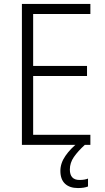

<svg xmlns="http://www.w3.org/2000/svg" viewBox="-20 -734 534 973"><path d="M438 0H91V-714H438V-663H148V-400H421V-349H148V-51H438ZM334 125Q334 178 383 178Q397 178 408 176Q419 174 426 171V211Q416 215 403.5 217Q391 219 375 219Q333 219 309.5 197Q286 175 286 132Q286 93 311.5 56Q337 19 377 -12L410 0Q375 32 354.5 61.5Q334 91 334 125Z"/></svg>

Font: Noto Sans Tamil SemiCondensed Light
Style: Regular
Weight: 300
Width: 4
Designer: Jelle Bosma - Monotype Design Team
Foundry: Monotype Imaging Inc.
Version: Version 2.004; ttfautohint (v1.8.4.7-5d5b)